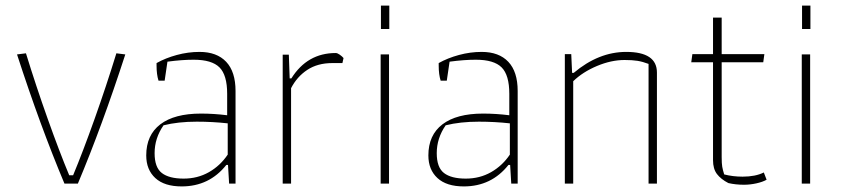

<svg xmlns="http://www.w3.org/2000/svg" viewBox="-20 -658 3012 688"><path d="M41 -463 73 -467Q109 -350 151 -232Q193 -114 228 -30H242Q277 -114 319 -232Q361 -350 397 -467L429 -463Q346 -207 259 0H211Q124 -207 41 -463Z M504 -101Q504 -174 554.5 -212.5Q605 -251 700 -251Q746 -251 794 -245V-322Q794 -389 766.5 -416.5Q739 -444 674 -444Q632 -444 580 -437L570 -369H548Q541 -391 541 -423V-432Q573 -450 613.5 -461Q654 -472 695 -472Q757 -472 790.5 -436.5Q824 -401 824 -332V0H801L797 -67H791Q730 10 631 10Q569 10 536.5 -20Q504 -50 504 -101ZM796 -104V-216Q741 -222 685 -222Q618 -222 566 -209Q534 -163 534 -109Q534 -58 560 -38Q586 -18 638 -18Q688 -18 728.5 -41Q769 -64 796 -104Z M993 -462H1015L1018 -377H1024Q1081 -468 1183 -468Q1189 -468 1197.5 -462Q1206 -456 1211 -450L1207 -432H1171Q1118 -432 1081 -407.5Q1044 -383 1023 -342V0H993Z M1345 -638H1375V-554H1345ZM1344 -463H1374V0H1344Z M1515 -101Q1515 -174 1565.5 -212.5Q1616 -251 1711 -251Q1757 -251 1805 -245V-322Q1805 -389 1777.5 -416.5Q1750 -444 1685 -444Q1643 -444 1591 -437L1581 -369H1559Q1552 -391 1552 -423V-432Q1584 -450 1624.5 -461Q1665 -472 1706 -472Q1768 -472 1801.5 -436.5Q1835 -401 1835 -332V0H1812L1808 -67H1802Q1741 10 1642 10Q1580 10 1547.5 -20Q1515 -50 1515 -101ZM1807 -104V-216Q1752 -222 1696 -222Q1629 -222 1577 -209Q1545 -163 1545 -109Q1545 -58 1571 -38Q1597 -18 1649 -18Q1699 -18 1739.5 -41Q1780 -64 1807 -104Z M2004 -464H2027L2030 -397H2036Q2125 -472 2224 -472Q2334 -472 2334 -398V0H2304V-429Q2283 -437 2264.5 -440Q2246 -443 2218 -443Q2170 -443 2119 -421.5Q2068 -400 2034 -367V0H2004Z M2590 -2Q2563 -16 2549 -34.5Q2535 -53 2535 -84V-435H2457L2461 -464H2535V-595H2566V-464H2719L2715 -435H2566V-95Q2566 -72 2568 -60.5Q2570 -49 2575 -33Q2606 -25 2641 -25Q2687 -25 2717 -40L2727 -14Q2713 -6 2690.5 -1Q2668 4 2646 4Q2616 4 2590 -2Z M2854 -638H2884V-554H2854ZM2853 -463H2883V0H2853Z"/></svg>

Font: Athiti ExtraLight
Style: Regular
Weight: 275
Designer: CadsonDemak Team
Foundry: CadsonDemak
Version: Version 1.033